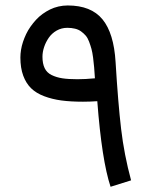

<svg xmlns="http://www.w3.org/2000/svg" viewBox="-20 -678 591 713"><path d="M55.7 -464.4Q55.7 -478 58.1 -492.9Q60.5 -507.8 65.4 -522.5Q70.3 -537.1 77.1 -551.5Q84 -565.9 93.5 -579.3Q103 -592.8 113.8 -604.5Q124.5 -616.2 137.9 -626Q151.4 -635.7 165.8 -642.8Q180.2 -649.9 197 -653.8Q213.9 -657.7 231.4 -657.7Q318.4 -657.7 360.6 -606.2Q402.8 -554.7 409.2 -447.8Q418.5 -295.4 429.7 -199.7Q440.9 -104 466.8 -8.3L390.6 15.6Q357.9 -83 341.3 -302.2Q313.5 -300.3 288.1 -300.3Q242.7 -300.3 208 -304.9Q173.3 -309.6 143.8 -320.8Q114.3 -332 95.5 -350.3Q76.7 -368.7 66.2 -397.2Q55.7 -425.8 55.7 -464.4ZM230 -574.7Q208.5 -574.7 190.4 -564.5Q172.4 -554.2 161.1 -537.8Q149.9 -521.5 143.8 -503.2Q137.7 -484.9 137.7 -467.3Q137.7 -441.9 145.8 -425Q153.8 -408.2 171.6 -399.4Q189.5 -390.6 211.7 -387.2Q233.9 -383.8 267.6 -383.8Q296.9 -383.8 332.5 -387.2Q331.1 -411.1 329.6 -428Q328.1 -444.8 325.7 -464.1Q323.2 -483.4 319.6 -496.6Q315.9 -509.8 310.8 -523.4Q305.7 -537.1 298.3 -545.7Q291 -554.2 281.2 -561.3Q271.5 -568.4 258.5 -571.5Q245.6 -574.7 230 -574.7Z"/></svg>

Font: Samim FD-WOL
Style: FD-WOL
Weight: 400
Foundry: DejaVu fonts team - Redesigned by Saber Rastikerdar
Version: Version 4.0.0